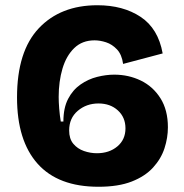

<svg xmlns="http://www.w3.org/2000/svg" viewBox="-20 -697 704 733"><path d="M356 16Q202 16 123.5 -72Q45 -160 45 -325Q45 -501 128 -589Q211 -677 352 -677Q450 -677 517 -632.5Q584 -588 601 -493L450 -453Q445 -489 426.5 -508.5Q408 -528 385 -535.5Q362 -543 341 -543Q294 -543 263.5 -513.5Q233 -484 218.5 -435Q204 -386 204 -327Q204 -308 206 -282.5Q208 -257 212 -233H222Q222 -285 240 -319.5Q258 -354 287.5 -374.5Q317 -395 351 -403.5Q385 -412 416 -412Q471 -412 517.5 -389.5Q564 -367 592.5 -322Q621 -277 621 -211Q621 -171 608 -131Q595 -91 564.5 -57.5Q534 -24 483 -4Q432 16 356 16ZM350 -112Q397 -112 428 -138Q459 -164 459 -207Q459 -249 430 -275.5Q401 -302 356 -302Q310 -302 277 -274Q244 -246 244 -199Q244 -167 260 -148Q276 -129 300.5 -120.5Q325 -112 350 -112Z"/></svg>

Font: Bricolage Grotesque 10pt ExtraBold
Style: Regular
Weight: 800
Designer: Mathieu Triay
Foundry: Atelier Triay
Version: Version 1.000; ttfautohint (v1.8.4.7-5d5b);gftools[0.9.32]